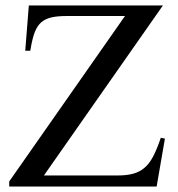

<svg xmlns="http://www.w3.org/2000/svg" viewBox="-20 -682 651 702"><path d="M552.7 0H13.7V-18.6L437 -623.5H226.1Q188 -623.5 166 -617.9Q144 -612.3 129.9 -599.6Q123.5 -593.8 118.2 -585.9Q112.8 -578.1 107.9 -566.4Q103 -554.7 98.9 -537.8Q94.7 -521 90.8 -496.6H72.3L85.4 -662.1H575.7L140.6 -40.5H412.1Q443.4 -40.5 466.8 -46.9Q490.2 -53.2 506.8 -67.4Q524.4 -81.1 539.1 -108.4Q553.7 -135.7 567.9 -178.2L583 -175.3Z"/></svg>

Font: GodaGr
Style: Regular
Weight: 400
Version: 1.0.0